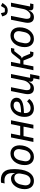

<svg xmlns="http://www.w3.org/2000/svg" viewBox="1733 -2525 932 4438"><g transform="rotate(-90 2199.0 -306.0)"><path d="M235 12Q193 12 158.5 -1.5Q124 -15 99 -42Q74 -69 60 -109Q46 -149 46 -201Q46 -264 64 -321Q82 -378 114.5 -422Q147 -466 191 -492Q235 -518 287 -518Q338 -518 371 -492Q404 -466 415 -428H419V-457Q419 -523 408.5 -562Q398 -601 375 -623Q351 -647 320.5 -658Q290 -669 255 -669Q230 -669 212.5 -668Q195 -667 178 -664L195 -747Q207 -749 222.5 -750.5Q238 -752 258 -752Q321 -752 364.5 -735.5Q408 -719 439 -688Q457 -670 470 -648Q483 -626 492 -596.5Q501 -567 505 -528Q509 -489 509 -437Q509 -351 494.5 -270.5Q480 -190 447.5 -127Q415 -64 362.5 -26Q310 12 235 12ZM243 -66Q297 -66 336 -104.5Q375 -143 392 -230L400 -270Q404 -290 406 -303.5Q408 -317 408 -329Q408 -380 382 -410Q356 -440 303 -440Q278 -440 254 -430.5Q230 -421 210 -402Q190 -383 174.5 -354.5Q159 -326 152 -289L138 -221Q136 -211 135 -200.5Q134 -190 134 -179Q134 -128 162 -97Q190 -66 243 -66Z M792 12Q750 12 715.5 -1.5Q681 -15 655.5 -42Q630 -69 616 -109Q602 -149 602 -201Q602 -267 621.5 -327Q641 -387 676 -432Q711 -477 760.5 -503.5Q810 -530 869 -530Q911 -530 945.5 -516.5Q980 -503 1005.5 -476Q1031 -449 1045 -409Q1059 -369 1059 -317Q1059 -251 1039.5 -191Q1020 -131 984.5 -86Q949 -41 900 -14.5Q851 12 792 12ZM801 -66Q854 -66 895 -105Q936 -144 951 -219L966 -294Q968 -305 969.5 -316Q971 -327 971 -338Q971 -389 942.5 -420.5Q914 -452 860 -452Q807 -452 766 -413Q725 -374 710 -299L695 -224Q693 -213 691.5 -202Q690 -191 690 -180Q690 -129 718.5 -97.5Q747 -66 801 -66Z M1241 -518H1330L1287 -305H1506L1549 -518H1638L1534 0H1445L1491 -228H1272L1226 0H1137Z M1916 12Q1819 12 1767.5 -44Q1716 -100 1716 -206Q1716 -270 1735.5 -328.5Q1755 -387 1790.5 -432Q1826 -477 1876.5 -503.5Q1927 -530 1989 -530Q2021 -530 2051.5 -522Q2082 -514 2106 -496.5Q2130 -479 2144.5 -452.5Q2159 -426 2159 -390Q2159 -305 2073.5 -263Q1988 -221 1807 -219Q1805 -208 1805 -198Q1805 -188 1805 -180Q1805 -129 1834 -97Q1863 -65 1922 -65Q1968 -65 2005.5 -86.5Q2043 -108 2074 -146L2131 -96Q2083 -36 2028.5 -12Q1974 12 1916 12ZM1981 -457Q1923 -457 1880.5 -418Q1838 -379 1824 -312L1818 -284Q1896 -287 1945 -294.5Q1994 -302 2021.5 -314.5Q2049 -327 2059 -345.5Q2069 -364 2069 -388Q2069 -408 2061.5 -421.5Q2054 -435 2041.5 -443Q2029 -451 2013 -454Q1997 -457 1981 -457Z M2609 0H2600Q2565 0 2547 -18Q2529 -36 2529 -66Q2529 -71 2530 -79Q2531 -87 2533 -95L2535 -106H2530Q2503 -46 2465 -17Q2427 12 2372 12Q2307 12 2274.5 -25.5Q2242 -63 2242 -130Q2242 -145 2243.5 -162Q2245 -179 2249 -198L2313 -518H2402L2339 -201Q2336 -186 2335 -171.5Q2334 -157 2334 -148Q2334 -108 2350.5 -87.5Q2367 -67 2405 -67Q2432 -67 2454 -78.5Q2476 -90 2496 -110Q2546 -160 2561 -233L2618 -518H2707L2619 -76H2705L2661 140H2581Z M2899 -518H2988L2945 -304H3033L3164 -469Q3186 -496 3206.5 -507Q3227 -518 3259 -518H3309L3293 -442H3237L3132 -308Q3116 -288 3102.5 -280Q3089 -272 3071 -269L3070 -264Q3087 -259 3098 -248Q3109 -237 3120 -211L3175 -76H3229L3213 0H3171Q3136 0 3116.5 -18.5Q3097 -37 3082 -73L3019 -230H2930L2884 0H2795Z M3519 12Q3477 12 3442.5 -1.5Q3408 -15 3382.5 -42Q3357 -69 3343 -109Q3329 -149 3329 -201Q3329 -267 3348.5 -327Q3368 -387 3403 -432Q3438 -477 3487.5 -503.5Q3537 -530 3596 -530Q3638 -530 3672.5 -516.5Q3707 -503 3732.5 -476Q3758 -449 3772 -409Q3786 -369 3786 -317Q3786 -251 3766.5 -191Q3747 -131 3711.5 -86Q3676 -41 3627 -14.5Q3578 12 3519 12ZM3528 -66Q3581 -66 3622 -105Q3663 -144 3678 -219L3693 -294Q3695 -305 3696.5 -316Q3698 -327 3698 -338Q3698 -389 3669.5 -420.5Q3641 -452 3587 -452Q3534 -452 3493 -413Q3452 -374 3437 -299L3422 -224Q3420 -213 3418.5 -202Q3417 -191 3417 -180Q3417 -129 3445.5 -97.5Q3474 -66 3528 -66Z M4051 -518 3988 -201Q3985 -186 3984 -171.5Q3983 -157 3983 -148Q3983 -108 3999.5 -87.5Q4016 -67 4054 -67Q4081 -67 4103 -78.5Q4125 -90 4145 -110Q4195 -160 4210 -233L4267 -518H4356L4268 -76H4338L4323 0H4249Q4214 0 4196 -18Q4178 -36 4178 -66Q4178 -71 4179 -79Q4180 -87 4182 -95L4184 -106H4179Q4152 -46 4114 -17Q4076 12 4021 12Q3956 12 3923.5 -25.5Q3891 -63 3891 -130Q3891 -145 3892.5 -162Q3894 -179 3898 -198L3962 -518ZM4176 -593Q4129 -593 4099 -612.5Q4069 -632 4053 -677L4038 -720L4114 -751L4135 -665Q4145 -662 4159 -660.5Q4173 -659 4184 -659Q4212 -659 4229 -665L4280 -751L4350 -715L4323 -677Q4291 -632 4256.5 -612.5Q4222 -593 4176 -593Z"/></g></svg>

Font: IBM Plex Sans Text
Style: Italic
Weight: 450
Italic angle: -11°
Designer: Mike Abbink, Paul van der Laan, Pieter van Rosmalen
Foundry: Bold Monday
Version: Version 3.005